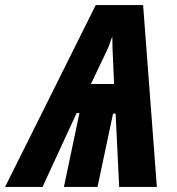

<svg xmlns="http://www.w3.org/2000/svg" viewBox="-83 -734 694 754"><path d="M337 -536Q345 -553 348.5 -564.5Q352 -576 358 -590Q358 -578 358.5 -566Q359 -554 359 -542L365 -404H274ZM84 0 218 -290H229L168 0H300L361 -288H371L385 0H533L479 -714H293L-63 0Z"/></svg>

Font: Noto Sans UI Condensed ExtraBold
Style: Italic
Weight: 800
Width: 3
Designer: Monotype Design Team
Foundry: Monotype Imaging Inc.
Version: 1.001